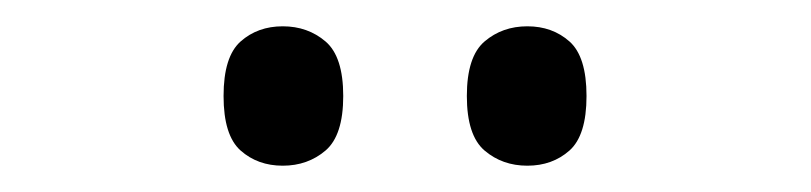

<svg xmlns="http://www.w3.org/2000/svg" viewBox="-20 -764 617 146"><path d="M381 -638Q362 -638 348.5 -649.5Q335 -661 335 -691Q335 -721 348.5 -732.5Q362 -744 381 -744Q400 -744 413 -732.5Q426 -721 426 -691Q426 -661 413 -649.5Q400 -638 381 -638ZM195 -638Q176 -638 163 -649.5Q150 -661 150 -691Q150 -721 163 -732.5Q176 -744 195 -744Q214 -744 227.5 -732.5Q241 -721 241 -691Q241 -661 227.5 -649.5Q214 -638 195 -638Z"/></svg>

Font: Noto Serif Hentaigana
Style: Regular
Weight: 400
Designer: Kazuhiro Yamada
Foundry: nipponia
Version: Version 1.000; ttfautohint (v1.8.4.7-5d5b)